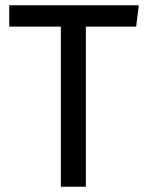

<svg xmlns="http://www.w3.org/2000/svg" viewBox="-20 -709 557 729"><path d="M507 -689H15V-608H211V0H306V-608H497Z"/></svg>

Font: Fira Math
Style: Regular
Weight: 400
Designer: Xiangdong Zeng
Foundry: Xiangdong Zeng
Version: Version 0.3.4